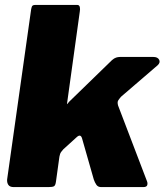

<svg xmlns="http://www.w3.org/2000/svg" viewBox="-20 -762 671 782"><path d="M579 -23Q582 -15 579.5 -7.5Q577 0 563 0H392Q379 0 372.5 -9.5Q366 -19 362 -31L314 -199Q308 -218 292 -203L238 -154Q234 -150 229 -143Q224 -136 222 -124L208 -23Q206 -7 200 -3.5Q194 0 177 0H36Q20 0 14 -9Q8 -18 9 -31L107 -725Q109 -736 112.5 -739Q116 -742 124 -742H294Q303 -742 305 -733.5Q307 -725 305 -715L253 -340Q252 -336 254 -338.5Q256 -341 262 -348L436 -517Q445 -525 453 -527.5Q461 -530 468 -530H605Q622 -530 628 -519Q634 -508 623 -497L473 -368Q466 -360 461.5 -353Q457 -346 461 -332L579 -23Z"/></svg>

Font: Libre Franklin Black
Style: Italic
Weight: 900
Italic angle: -8°
Designer: Pablo Impallari, Rodrigo Fuenzalida, Nhung Nguyen
Foundry: Impallari Type
Version: Version 3.000